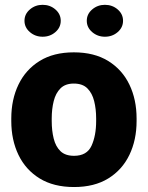

<svg xmlns="http://www.w3.org/2000/svg" viewBox="-20 -751 602 781"><path d="M25.9 -258.8V-269Q25.9 -346.2 55.2 -407Q84.5 -467.8 141.1 -502.9Q197.8 -538.1 280.3 -538.1Q363.3 -538.1 420.2 -502.9Q477.1 -467.8 506.3 -407Q535.6 -346.2 535.6 -269V-258.8Q535.6 -181.6 506.3 -120.8Q477.1 -60.1 420.4 -25.1Q363.8 9.8 281.2 9.8Q198.2 9.8 141.4 -25.1Q84.5 -60.1 55.2 -120.8Q25.9 -181.6 25.9 -258.8ZM190.4 -269V-258.8Q190.4 -219.2 198.5 -187Q206.5 -154.8 226.1 -136Q245.6 -117.2 281.2 -117.2Q333.5 -117.2 352.3 -158.2Q371.1 -199.2 371.1 -258.8V-269Q371.1 -307.6 363 -339.8Q355 -372.1 335.4 -391.6Q315.9 -411.1 280.3 -411.1Q245.6 -411.1 226.1 -391.6Q206.5 -372.1 198.5 -339.8Q190.4 -307.6 190.4 -269ZM79.6 -666.5Q79.6 -693.8 101.6 -712.6Q123.5 -731.4 153.3 -731.4Q183.6 -731.4 205.3 -712.6Q227.1 -693.8 227.1 -666.5Q227.1 -639.2 205.3 -620.4Q183.6 -601.6 153.3 -601.6Q123.5 -601.6 101.6 -620.4Q79.6 -639.2 79.6 -666.5ZM333 -666.5Q333 -693.8 355 -712.6Q377 -731.4 406.7 -731.4Q437 -731.4 458.7 -712.6Q480.5 -693.8 480.5 -666.5Q480.5 -639.2 458.7 -620.4Q437 -601.6 406.7 -601.6Q377 -601.6 355 -620.4Q333 -639.2 333 -666.5Z"/></svg>

Font: Vazirmatn RD UI Black
Style: Regular
Weight: 900
Designer: Saber Rastikerdar
Foundry: Saber Rastikerdar
Version: Version 33.003